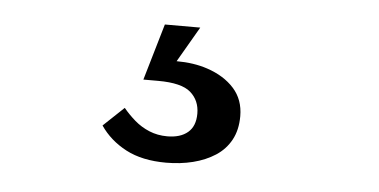

<svg xmlns="http://www.w3.org/2000/svg" viewBox="-31 -51 662 335"><g transform="rotate(5 300.0 116.0)"><path d="M308 -4 272 58Q302 58 326 66Q356 76 373.5 95.5Q391 115 391 144Q391 168 381.5 185.5Q372 203 355 214Q338 225 316 230.5Q294 236 269 236Q227 236 198.5 221Q170 206 153 181L189 147Q198 158 209.5 168Q221 178 235.5 184Q250 190 267 190Q290 190 303 179Q316 168 316 146Q316 123 300 109Q284 95 243 95H217L246 -4Z"/></g></svg>

Font: Roboto Serif 20pt
Style: Regular
Weight: 400
Designer: Greg Gazdowicz
Foundry: Commercial Type
Version: Version 1.008